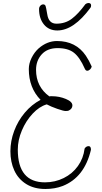

<svg xmlns="http://www.w3.org/2000/svg" viewBox="-20 -1242 677 1273"><path d="M49 -239Q49 -307 74 -374Q99 -441 144.5 -495Q190 -549 249 -580Q171 -660 171 -784Q171 -821 189.5 -858.5Q208 -896 237 -922Q293 -970 358 -970Q483 -970 549 -873Q570 -842 588 -801Q586 -790 577 -781.5Q568 -773 558 -773Q548 -773 542 -787Q509 -862 470 -892.5Q431 -923 362 -923Q294 -923 256.5 -881.5Q219 -840 219 -779Q219 -667 307 -603Q309 -604 315 -604H326Q373 -604 416.5 -586Q460 -568 460 -543Q460 -521 436 -509Q430 -506 415 -506Q401 -506 359.5 -520.5Q318 -535 290 -550Q241 -536 196.5 -488.5Q152 -441 125 -377Q98 -313 98 -250Q98 -33 278 -33Q345 -33 402.5 -61.5Q460 -90 496.5 -141Q533 -192 541 -257Q551 -273 568 -273Q583 -273 583 -249Q540 -66 396 -9Q344 11 281 11Q206 11 153.5 -22Q101 -55 75 -111.5Q49 -168 49 -239ZM239 -1182Q239 -1195 247.5 -1204Q256 -1213 267 -1213Q277 -1213 282 -1203Q285 -1196 293 -1149Q302 -1085 354 -1085Q413 -1085 456 -1117.5Q499 -1150 546 -1214Q556 -1222 566 -1222Q584 -1222 584 -1206Q584 -1196 580 -1191Q469 -1040 360 -1040Q304 -1040 271.5 -1079.5Q239 -1119 239 -1182Z"/></svg>

Font: Bad Script
Style: Regular
Weight: 400
Italic angle: -10°
Designer: Roman Shchyukin (Gaslight Type Foundry), Cyreal (Charset Expansion)
Foundry: Gaslight
Version: Version 2.000